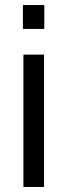

<svg xmlns="http://www.w3.org/2000/svg" viewBox="-20 -743 268 763"><path d="M73 0V-526H155V0ZM71 -628V-723H156V-628Z"/></svg>

Font: Archivo Narrow
Style: Regular
Weight: 400
Designer: Hector Gatti
Foundry: Omnibus-Type
Version: Version 3.002